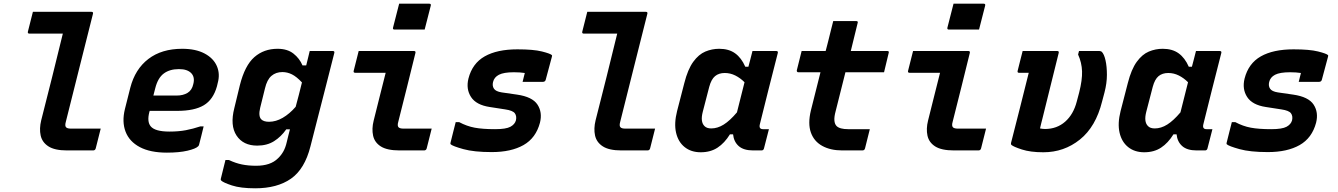

<svg xmlns="http://www.w3.org/2000/svg" viewBox="-20 -814 7240 1039"><path d="M158 -750H475Q486 -750 483 -739Q446 -592 409.5 -447Q373 -302 336 -154Q330 -132 338 -125Q344 -118 365 -118H525Q518 -92 511.5 -64.5Q505 -37 498 -11Q495 0 484 0H342Q276 0 242 -22Q208 -44 200 -81Q192 -118 203 -163Q233 -282 262.5 -398.5Q292 -515 320 -632H140Q128 -632 131 -643Q138 -669 144.5 -696.5Q151 -724 158 -750Z M966 -550Q1039 -550 1087 -524.5Q1135 -499 1153.5 -456.5Q1172 -414 1158 -364L1154 -347Q1134 -275 1083 -244.5Q1032 -214 939 -214H790L788 -207Q775 -156 795 -131Q818 -102 897 -102Q947 -102 986 -109.5Q1025 -117 1064 -130H1082Q1076 -106 1070 -81Q1064 -56 1057 -30Q1056 -26 1052 -22Q1039 -9 994.5 1.5Q950 12 883 12Q793 12 736.5 -18Q680 -48 659.5 -101.5Q639 -155 656 -224L685 -339Q711 -440 783 -495Q855 -550 966 -550ZM948 -440Q898 -440 866 -416Q834 -392 820 -336L810 -297H937Q971 -297 995 -311.5Q1019 -326 1026 -359Q1036 -397 1014 -419Q1004 -429 988 -434.5Q972 -440 948 -440Z M1482 -550Q1535 -550 1568 -524Q1601 -498 1617 -460H1637Q1642 -479 1646.5 -498.5Q1651 -518 1656 -538H1781Q1792 -538 1789 -527Q1766 -437 1745.5 -356Q1725 -275 1704 -194Q1683 -113 1660 -22Q1629 101 1554.5 153Q1480 205 1361 205Q1282 205 1235 189.5Q1188 174 1177 163Q1173 159 1175 153Q1182 125 1187.5 102.5Q1193 80 1200 52H1219Q1255 69 1289.5 76Q1324 83 1366 83Q1444 83 1484 43Q1501 27 1513 6Q1525 -15 1532 -46Q1536 -64 1540.5 -81Q1545 -98 1549 -114H1529Q1501 -74 1463 -50Q1425 -26 1372 -26Q1296 -26 1260 -80.5Q1224 -135 1248 -229L1278 -353Q1305 -460 1356.5 -505Q1408 -550 1482 -550ZM1394 -168Q1407 -155 1436 -155Q1473 -155 1510 -176.5Q1547 -198 1580 -236Q1589 -268 1597 -300Q1605 -332 1614 -368Q1585 -399 1560 -411.5Q1535 -424 1508 -424Q1473 -424 1449 -403.5Q1425 -383 1414 -336L1388 -231Q1377 -185 1394 -168Z M1921 -538H2220Q2231 -538 2228 -527Q2205 -434 2182 -341Q2159 -248 2135 -154Q2129 -133 2137 -125Q2144 -118 2164 -118H2316Q2309 -92 2302.5 -64.5Q2296 -37 2289 -11Q2286 0 2275 0H2142Q2075 0 2041 -21.5Q2007 -43 1999 -80Q1991 -117 2002 -161Q2018 -226 2034.5 -291Q2051 -356 2067 -420H1903Q1891 -420 1894 -431Q1901 -457 1907.5 -484.5Q1914 -512 1921 -538ZM2140 -794H2303Q2314 -794 2311 -783L2278 -654H2115Q2104 -654 2107 -665Z M2780 -547Q2867 -547 2912.5 -535.5Q2958 -524 2966 -516Q2969 -513 2966 -505L2933 -382Q2930 -371 2917 -371H2808L2810 -379Q2813 -391 2815.5 -401.5Q2818 -412 2820 -419Q2807 -421 2792.5 -422Q2778 -423 2761 -423Q2706 -423 2680 -409.5Q2654 -396 2648 -370Q2643 -349 2653 -334Q2663 -319 2695 -314L2778 -302Q2861 -290 2888.5 -248Q2916 -206 2902 -150Q2880 -67 2813 -29Q2746 9 2641 9Q2545 9 2487.5 -7Q2430 -23 2419 -33Q2416 -36 2418 -42Q2426 -74 2432.5 -100Q2439 -126 2446 -153H2465Q2506 -131 2549 -123Q2592 -115 2659 -115Q2718 -115 2742 -128Q2766 -141 2772 -163Q2777 -186 2766 -201Q2755 -216 2714 -222L2630 -235Q2557 -246 2529 -289Q2501 -332 2515 -389Q2536 -471 2603 -509Q2670 -547 2780 -547Z M3158 -750H3475Q3486 -750 3483 -739Q3446 -592 3409.5 -447Q3373 -302 3336 -154Q3330 -132 3338 -125Q3344 -118 3365 -118H3525Q3518 -92 3511.5 -64.5Q3505 -37 3498 -11Q3495 0 3484 0H3342Q3276 0 3242 -22Q3208 -44 3200 -81Q3192 -118 3203 -163Q3233 -282 3262.5 -398.5Q3292 -515 3320 -632H3140Q3128 -632 3131 -643Q3138 -669 3144.5 -696.5Q3151 -724 3158 -750Z M3872 -550Q3924 -550 3958 -525.5Q3992 -501 4013 -453H4030Q4035 -471 4040 -491Q4045 -511 4052 -538H4180Q4192 -538 4189 -527Q4164 -430 4138.5 -328.5Q4113 -227 4092 -142Q4085 -115 4109 -115H4141L4114 -10Q4111 0 4101 0H4055Q4004 0 3977.5 -23.5Q3951 -47 3947 -87H3930Q3901 -40 3863 -15Q3825 10 3772 10Q3720 10 3685 -18Q3650 -46 3638.5 -96Q3627 -146 3644 -213L3683 -364Q3702 -439 3731.5 -479.5Q3761 -520 3797 -535Q3833 -550 3872 -550ZM3792 -132Q3804 -119 3829 -119Q3863 -119 3896.5 -140Q3930 -161 3968 -206Q3978 -247 3988.5 -287.5Q3999 -328 4009 -369Q3986 -392 3959 -405.5Q3932 -419 3902 -419Q3870 -419 3849.5 -402Q3829 -385 3818 -344L3783 -209Q3769 -155 3792 -132Z M4687 -115Q4680 -88 4674 -63Q4668 -38 4661 -11Q4658 0 4647 0H4537Q4474 0 4429.5 -24.5Q4385 -49 4368 -97Q4351 -145 4368 -216Q4381 -268 4394 -319.5Q4407 -371 4420 -423H4300Q4295 -423 4293 -426.5Q4291 -430 4292 -434Q4299 -462 4305 -486Q4311 -510 4318 -538H4448Q4452 -553 4456 -568.5Q4460 -584 4464 -600Q4470 -626 4476.5 -650.5Q4483 -675 4489 -700H4613Q4625 -700 4621 -689Q4612 -651 4602.5 -613.5Q4593 -576 4584 -538H4781Q4793 -538 4789 -527Q4782 -499 4776.5 -475Q4771 -451 4764 -423H4555Q4542 -370 4528.5 -317.5Q4515 -265 4502 -212Q4486 -154 4507 -132Q4524 -115 4570 -115Z M4921 -538H5220Q5231 -538 5228 -527Q5205 -434 5182 -341Q5159 -248 5135 -154Q5129 -133 5137 -125Q5144 -118 5164 -118H5316Q5309 -92 5302.5 -64.5Q5296 -37 5289 -11Q5286 0 5275 0H5142Q5075 0 5041 -21.5Q5007 -43 4999 -80Q4991 -117 5002 -161Q5018 -226 5034.5 -291Q5051 -356 5067 -420H4903Q4891 -420 4894 -431Q4901 -457 4907.5 -484.5Q4914 -512 4921 -538ZM5140 -794H5303Q5314 -794 5311 -783L5278 -654H5115Q5104 -654 5107 -665Z M5514 -538H5701Q5712 -538 5709 -527Q5687 -438 5665 -349.5Q5643 -261 5621 -172Q5617 -159 5614.5 -146.5Q5612 -134 5608 -119Q5613 -118 5620 -117Q5627 -116 5635 -116Q5699 -116 5744 -155.5Q5789 -195 5807 -265L5820 -314Q5837 -381 5835.5 -428Q5834 -475 5814 -519L5819 -538H5929Q5936 -538 5942 -534Q5955 -521 5962.5 -487.5Q5970 -454 5970 -409Q5970 -364 5957 -314L5944 -265Q5910 -128 5824 -59Q5738 10 5626 10Q5556 10 5510 -5Q5464 -20 5453 -30Q5450 -33 5451 -40Q5475 -135 5499.5 -230.5Q5524 -326 5547 -420H5495Q5484 -420 5487 -431Q5492 -451 5499.5 -481Q5507 -511 5514 -538Z M6272 -550Q6324 -550 6358 -525.5Q6392 -501 6413 -453H6430Q6435 -471 6440 -491Q6445 -511 6452 -538H6580Q6592 -538 6589 -527Q6564 -430 6538.5 -328.5Q6513 -227 6492 -142Q6485 -115 6509 -115H6541L6514 -10Q6511 0 6501 0H6455Q6404 0 6377.5 -23.5Q6351 -47 6347 -87H6330Q6301 -40 6263 -15Q6225 10 6172 10Q6120 10 6085 -18Q6050 -46 6038.5 -96Q6027 -146 6044 -213L6083 -364Q6102 -439 6131.5 -479.5Q6161 -520 6197 -535Q6233 -550 6272 -550ZM6192 -132Q6204 -119 6229 -119Q6263 -119 6296.5 -140Q6330 -161 6368 -206Q6378 -247 6388.5 -287.5Q6399 -328 6409 -369Q6386 -392 6359 -405.5Q6332 -419 6302 -419Q6270 -419 6249.5 -402Q6229 -385 6218 -344L6183 -209Q6169 -155 6192 -132Z M6980 -547Q7067 -547 7112.5 -535.5Q7158 -524 7166 -516Q7169 -513 7166 -505L7133 -382Q7130 -371 7117 -371H7008L7010 -379Q7013 -391 7015.5 -401.5Q7018 -412 7020 -419Q7007 -421 6992.5 -422Q6978 -423 6961 -423Q6906 -423 6880 -409.5Q6854 -396 6848 -370Q6843 -349 6853 -334Q6863 -319 6895 -314L6978 -302Q7061 -290 7088.5 -248Q7116 -206 7102 -150Q7080 -67 7013 -29Q6946 9 6841 9Q6745 9 6687.5 -7Q6630 -23 6619 -33Q6616 -36 6618 -42Q6626 -74 6632.5 -100Q6639 -126 6646 -153H6665Q6706 -131 6749 -123Q6792 -115 6859 -115Q6918 -115 6942 -128Q6966 -141 6972 -163Q6977 -186 6966 -201Q6955 -216 6914 -222L6830 -235Q6757 -246 6729 -289Q6701 -332 6715 -389Q6736 -471 6803 -509Q6870 -547 6980 -547Z"/></svg>

Font: Recursive Mn Lnr St
Style: Bold Italic
Weight: 700
Italic angle: -15°
Monospace: yes
Version: Version 1.079;hotconv 1.0.112;makeotfexe 2.5.65598; ttfautoh